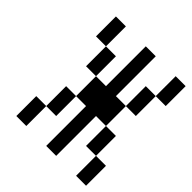

<svg xmlns="http://www.w3.org/2000/svg" viewBox="-176 -739 852 852"><g transform="rotate(45 250.0 -312.5)"><path d="M62.5 -125Q62.5 -125 62.5 0H125Q125 0 125 -125ZM250 -250Q250 -250 250 0H312.5Q312.5 0 312.5 -250H375Q375 -250 375 -125H437.5Q437.5 -125 437.5 0H500Q500 0 500 -125H437.5Q437.5 -125 437.5 -250H375Q375 -250 375 -375H312.5Q312.5 -375 312.5 -625H250Q250 -625 250 -375H187.5Q187.5 -375 187.5 -250H125Q125 -250 125 -125H187.5Q187.5 -125 187.5 -250ZM187.5 -375Q187.5 -375 187.5 -500H125Q125 -500 125 -375ZM375 -375H437.5Q437.5 -375 437.5 -500H375Q375 -500 375 -375ZM125 -500Q125 -500 125 -625H62.5Q62.5 -625 62.5 -500ZM437.5 -500H500Q500 -500 500 -625H437.5Q437.5 -625 437.5 -500Z"/></g></svg>

Font: CalcUnifontExMono
Style: Regular
Weight: 500
Version: Version 15.0.06